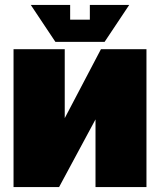

<svg xmlns="http://www.w3.org/2000/svg" viewBox="-20 -760 650 780"><path d="M575 0H368V-275L220 0H35V-560H243V-280L390 -560H575ZM345 -740H505L405 -590H205L105 -740H265V-680H345Z"/></svg>

Font: Tektur SemiCondensed Black
Style: Regular
Weight: 900
Width: 4
Designer: Adam Jagosz
Foundry: Adam Jagosz
Version: Version 1.005;gftools[0.9.30]